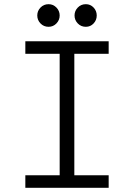

<svg xmlns="http://www.w3.org/2000/svg" viewBox="-20 -897 640 917"><path d="M101 0V-60H265V-640H101V-700H499V-640H335V-60H499V0ZM390 -769Q367 -769 351.5 -785Q336 -801 336 -823Q336 -845 351.5 -861Q367 -877 390 -877Q412 -877 427 -861Q442 -845 442 -823Q442 -801 427 -785Q412 -769 390 -769ZM212 -769Q189 -769 173.5 -785Q158 -801 158 -823Q158 -845 173.5 -861Q189 -877 212 -877Q234 -877 249.5 -861Q265 -845 265 -823Q265 -801 249.5 -785Q234 -769 212 -769Z"/></svg>

Font: DM Mono Light
Style: Regular
Weight: 300
Designer: Colophon Foundry
Foundry: Colophon Foundry
Version: Version 1.000; ttfautohint (v1.8.2.53-6de2)